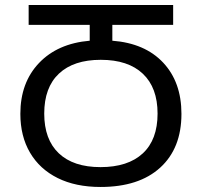

<svg xmlns="http://www.w3.org/2000/svg" viewBox="-20 -734 803 764"><path d="M61 -281Q61 -405 135 -483Q209 -561 337 -572V-635H94V-714H669V-635H427V-572Q557 -562 629.5 -484.5Q702 -407 702 -281Q702 -144 617.5 -67Q533 10 380 10Q281 10 209.5 -25.5Q138 -61 99.5 -126.5Q61 -192 61 -281ZM607 -282Q607 -385 548.5 -440.5Q490 -496 381 -496Q273 -496 214.5 -441Q156 -386 156 -282Q156 -179 214 -124Q272 -69 380 -69Q489 -69 548 -123.5Q607 -178 607 -282Z"/></svg>

Font: Noto Sans Georgian
Style: Regular
Weight: 400
Designer: Monotype Design team
Foundry: Monotype Imaging Inc.
Version: Version 1.000